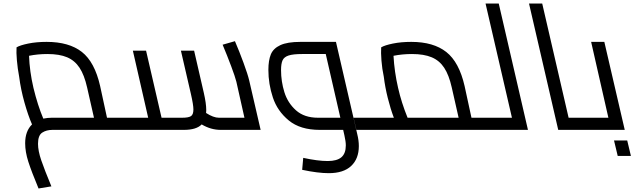

<svg xmlns="http://www.w3.org/2000/svg" viewBox="-20 -738 3605 1091"><path d="M729 -15Q729 0 714 0H603H602H278Q244 0 220 15.5Q196 31 196 79Q196 119 214.5 173Q233 227 272 321L199 333Q159 237 141 181Q123 125 123 76Q123 7 162 -31Q140 -81 119 -155.5Q98 -230 89 -301Q80 -349 76 -395Q72 -441 74 -469Q94 -481 140.5 -490.5Q187 -500 245 -500Q372 -500 445 -443Q518 -386 549 -249L588 -69H592H698Q713 -69 721 -49Q729 -29 729 -15ZM514 -69 475 -241Q459 -312 432 -353Q405 -394 361.5 -412.5Q318 -431 249 -431Q195 -431 145 -421Q148 -334 170 -239Q194 -140 226 -64Q251 -69 274 -69Z M1234 0Q1178 0 1126 -31Q1096 0 1025 0H714Q699 0 691.5 -19Q684 -38 684 -53Q684 -69 698 -69H822L735 -450H810L898 -69H1015Q1051 -69 1065 -78Q1079 -87 1079 -116Q1079 -142 1065 -203L1008 -450H1083L1138 -211Q1152 -150 1152 -112Q1152 -101 1151 -96Q1193 -69 1224 -69H1369L1323 -274Q1316 -302 1293.5 -362Q1271 -422 1245 -484L1315 -504Q1340 -446 1364 -380.5Q1388 -315 1396 -281L1461 0Z M2010 24Q2019 60 2019 92Q2019 164 1975.5 205Q1932 246 1848 246Q1787 246 1697 227L1703 159Q1786 177 1842 177Q1895 177 1920 155.5Q1945 134 1945 88Q1945 66 1937 31L1930 0H1797Q1686 0 1621 -53.5Q1556 -107 1530.5 -184Q1505 -261 1505 -341Q1505 -395 1519 -429Q1533 -463 1573 -481.5Q1613 -500 1687 -500H1889ZM1914 -69 1831 -431H1697Q1645 -431 1619.5 -422.5Q1594 -414 1585.5 -395Q1577 -376 1577 -340Q1577 -275 1596 -214Q1615 -153 1662 -111Q1709 -69 1787 -69ZM2128 -15Q2128 0 2113 0H2005L1989 -69H2097Q2112 -69 2120 -49Q2128 -29 2128 -15Z M2800 -15Q2800 0 2785 0H2674H2673H2112Q2098 -1 2090.5 -19.5Q2083 -38 2083 -53Q2083 -69 2097 -69H2218Q2199 -119 2183.5 -181Q2168 -243 2161 -301Q2151 -348 2147.5 -394Q2144 -440 2146 -469Q2166 -481 2212.5 -490.5Q2259 -500 2317 -500Q2443 -500 2516 -442.5Q2589 -385 2620 -249L2659 -69H2769Q2785 -69 2792.5 -49.5Q2800 -30 2800 -15ZM2586 -69 2547 -241Q2531 -312 2504 -353Q2477 -394 2433 -412.5Q2389 -431 2321 -431Q2266 -431 2216 -421Q2221 -330 2242 -239Q2261 -155 2296 -69Z M2980 0H2785Q2770 0 2762.5 -19Q2755 -38 2755 -53Q2755 -69 2769 -69H2889L2739 -718H2814Z M3362 -15Q3362 0 3347 0H3152L2986 -718H3061L3211 -69H3331Q3346 -69 3354 -49Q3362 -29 3362 -15Z M3530 0H3347Q3332 0 3324.5 -19Q3317 -38 3317 -53Q3317 -69 3331 -69H3437L3339 -500H3414ZM3469 60H3544L3565 148H3490Z"/></svg>

Font: Cairo
Style: Italic
Weight: 400
Italic angle: -13°
Designer: Mohamed Gaber, Accademia di Belle Arti di Urbino and others
Foundry: Kief Type Foundry, Accademia di Belle Arti di Urbino and others
Version: Version 3.011